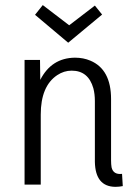

<svg xmlns="http://www.w3.org/2000/svg" viewBox="-20 -723 532 752"><path d="M458 -42Q423.8 -38.1 417 -67.4Q415 -79.1 415 -94.7V-335Q415 -451.2 334 -485.4Q306.6 -497.1 273.4 -497.1Q181.6 -496.1 137.7 -410.2L136.7 -488.3H76.2V0H139.6V-274.4Q139.6 -385.7 204.1 -428.7Q230.5 -446.3 260.7 -446.3Q326.2 -446.3 345.7 -377Q351.6 -354.5 351.6 -327.1V-88.9Q353.5 7.8 431.6 8.8Q446.3 8.8 460.9 5.9ZM247.1 -555.7 379.9 -666 351.6 -701.2 251 -624 147.5 -703.1 117.2 -665Z"/></svg>

Font: Yaldevi Colombo
Style: Regular
Weight: 400
Designer: Sol Matas, Denzil Rajitha, Kosala Senevirathne and Pathum Egodawatta
Foundry: Mooniak
Version: Version 1.020 ; ttfautohint (v1.6)